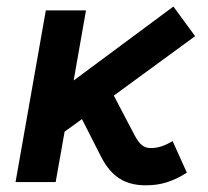

<svg xmlns="http://www.w3.org/2000/svg" viewBox="-20 -549 626 579"><path d="M26.9 0H147.9L174.8 -151.9L227.1 -189.9L284.2 -77.6C316.9 -13.2 359.9 9.8 419.9 9.8C464.8 9.8 500 -1 543.5 -28.3L500.5 -123.5C475.1 -108.4 456.1 -102.5 434.1 -102.5C413.6 -102.5 400.4 -113.8 386.2 -140.6L323.2 -260.7L568.4 -439.9L502.9 -529.3L202.1 -306.2L239.3 -517.6H118.2Z"/></svg>

Font: Cascadia Code SemiBold
Style: Italic
Weight: 600
Italic angle: -10°
Monospace: yes
Designer: Aaron Bell
Foundry: Saja Typeworks
Version: Version 2404.023